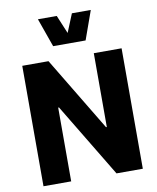

<svg xmlns="http://www.w3.org/2000/svg" viewBox="-102 -1055 929 1133"><g transform="rotate(-10 362.0 -488.0)"><path d="M494.1 -279.3H489.3L222.7 -721.7H65.4V0H231.4V-441.9H236.3L502.9 0H660.6V-721.7H494.1ZM265.1 -804.2H459.5L521 -976.1H407.7L362.8 -866.2L316.9 -976.1H204.1Z"/></g></svg>

Font: Estedad ExtraBold
Style: Regular
Weight: 800
Designer: Amin Abedi
Version: Version 7.3